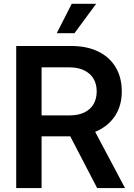

<svg xmlns="http://www.w3.org/2000/svg" viewBox="-20 -963 686 983"><path d="M63 0V-727.5H344.7Q425.3 -727.5 483.4 -699Q541.5 -670.4 572.5 -618.2Q603.5 -565.9 603.5 -495.1Q603.5 -424.3 571 -372.8Q538.6 -321.3 479 -293.2Q419.4 -265.1 337.9 -265.1H139.2V-372.1H335Q379.9 -372.1 411.1 -387Q442.4 -401.9 458.7 -429.4Q475.1 -457 475.1 -495.1Q475.1 -533.2 458.5 -560.5Q441.9 -587.9 410.6 -603Q379.4 -618.2 334.5 -618.2H192.9V0ZM477.5 0 306.6 -328.6H445.8L620.1 0ZM270.5 -793 347.2 -943.4H472.2L361.3 -793Z"/></svg>

Font: Inter 28pt SemiBold
Style: Regular
Weight: 600
Designer: Rasmus Andersson
Foundry: rsms
Version: Version 4.001;git-66647c0bb